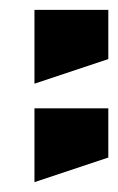

<svg xmlns="http://www.w3.org/2000/svg" viewBox="-20 -520 240 390"><path d="M50 -500H200V-400L50 -350ZM50 -300H200V-200L50 -150Z"/></svg>

Font: SOV_Meka
Style: Book
Weight: 400
Version: Version 1.00